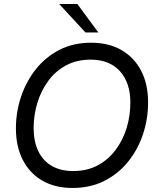

<svg xmlns="http://www.w3.org/2000/svg" viewBox="-20 -921 788 953"><path d="M340 12Q253 12 190 -24.5Q127 -61 93 -127.5Q59 -194 59 -284Q59 -365 84.5 -441Q110 -517 158 -577.5Q206 -638 275 -673.5Q344 -709 432 -709Q520 -709 583 -672.5Q646 -636 680.5 -570Q715 -504 715 -413Q715 -330 689.5 -254Q664 -178 615.5 -118Q567 -58 497.5 -23Q428 12 340 12ZM343 -72Q412 -72 464.5 -100Q517 -128 553.5 -176.5Q590 -225 608.5 -285.5Q627 -346 627 -412Q627 -511 575 -568Q523 -625 430 -625Q361 -625 308 -596.5Q255 -568 219.5 -519.5Q184 -471 165.5 -410.5Q147 -350 147 -285Q147 -219 170 -171Q193 -123 237 -97.5Q281 -72 343 -72ZM404 -760 274 -901H364L468 -760Z"/></svg>

Font: Hanken Grotesk
Style: Italic
Weight: 400
Italic angle: -8°
Designer: Alfredo Marco Pradil
Foundry: Hanken Design Co.
Version: Version 3.013